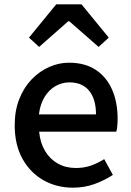

<svg xmlns="http://www.w3.org/2000/svg" viewBox="-20 -854 606 888"><path d="M317 14Q242 14 181 -20.5Q120 -55 84 -119.5Q48 -184 48 -275Q48 -342 69 -395.5Q90 -449 126 -486.5Q162 -524 207 -544Q252 -564 299 -564Q372 -564 422 -531.5Q472 -499 498 -440.5Q524 -382 524 -304Q524 -287 522.5 -271.5Q521 -256 518 -245H161Q166 -193 188.5 -155.5Q211 -118 247.5 -97.5Q284 -77 331 -77Q368 -77 400 -88Q432 -99 462 -118L502 -45Q464 -20 417.5 -3Q371 14 317 14ZM160 -325H424Q424 -395 392.5 -434Q361 -473 301 -473Q267 -473 237 -456Q207 -439 186.5 -406Q166 -373 160 -325ZM114 -680 240 -834H357L483 -680L436 -637L300 -756H296L161 -637Z"/></svg>

Font: Noto Sans SC Thin Medium
Style: Regular
Weight: 500
Version: Version 2.004-H2;hotconv 1.0.118;makeotfexe 2.5.65603